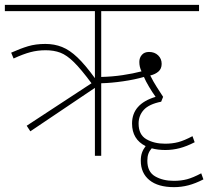

<svg xmlns="http://www.w3.org/2000/svg" viewBox="-20 -642 858 791"><path d="M105 -101 90 -124 357 -299Q314 -357 284.5 -386Q255 -415 228.5 -425Q202 -435 168 -435Q135 -435 105 -427Q75 -419 36 -401L26 -425Q64 -442 95.5 -451.5Q127 -461 167 -461Q204 -461 235.5 -448.5Q267 -436 299 -405.5Q331 -375 371 -320V-596H0V-622H800V-596H397V-325Q442 -326 485.5 -332.5Q529 -339 563 -348Q554 -366 554 -387Q554 -404 564.5 -416Q575 -428 594 -428Q617 -428 631.5 -414Q646 -400 646 -379Q646 -359 633 -347.5Q620 -336 599 -331Q612 -305 625.5 -284Q639 -263 652 -243L644 -223Q594 -213 572.5 -189.5Q551 -166 551 -133Q551 -87 583 -68.5Q615 -50 660 -50Q690 -50 714.5 -56.5Q739 -63 773 -81L782 -56Q749 -39 720 -31.5Q691 -24 661 -24Q630 -24 605 -31Q596 -21 591.5 -9Q587 3 587 20Q587 66 619 84.5Q651 103 696 103Q726 103 750.5 96.5Q775 90 809 72L818 97Q785 114 756 121.5Q727 129 697 129Q631 129 595.5 100Q560 71 560 20Q560 1 565 -13Q570 -27 580 -40Q524 -68 524 -133Q524 -214 621 -243Q608 -261 594 -284.5Q580 -308 573 -325Q535 -314 486.5 -307Q438 -300 397 -299V0H371V-280Z"/></svg>

Font: Noto Sans Thin
Style: Italic
Weight: 100
Italic angle: -12°
Designer: Monotype Design Team
Foundry: Monotype Imaging Inc.
Version: Version 2.013; ttfautohint (v1.8.4.7-5d5b)